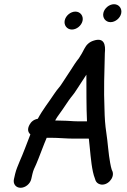

<svg xmlns="http://www.w3.org/2000/svg" viewBox="-20 -832 604 910"><path d="M470 -771C464.6 -747.7 480.5 -727 503.8 -727C526.3 -727 549.1 -745.5 554.3 -768C559.7 -791.3 543.8 -812 520.5 -812C498 -812 475.2 -793.5 470 -771ZM286.9 -736C281.5 -712.7 297.4 -692 320.8 -692C343.2 -692 366 -710.5 371.2 -733C376.6 -756.3 360.7 -777 337.4 -777C314.9 -777 292.1 -758.5 286.9 -736ZM128.1 17 133.8 -8C137.8 -25.2 143.3 -36 151.2 -53C163.2 -80.1 187.7 -148 201.3 -179H220.3C257.7 -179 293.5 -175 328.4 -175H400.4C400.2 -174.3 400.5 -174 401.2 -174L405.5 -132C410.2 -85.5 415.3 -21.7 429.8 14L432.7 23C436.5 32.3 443.6 38.5 453.9 41.5C487.7 51.3 523.9 11.9 513.4 -19L509.5 -28L505.7 -42L502.2 -59.5C494.1 -100.4 490.6 -161.2 483.9 -203C478.3 -240.1 476.1 -271.4 475.2 -317C471.3 -404.3 474.6 -488.7 476.9 -580C481.2 -620.5 473.9 -656.4 422.5 -639C403.8 -633 389.5 -620.3 379.8 -601C371.3 -584.7 365.3 -572.8 354.6 -557C339.8 -538.5 328.4 -520.5 315.4 -500L297 -472C290 -462 282.8 -451 275.4 -439C261.3 -416.1 254.8 -413.9 237.6 -388C211 -347.3 182.7 -313.1 159.1 -269C141 -265.7 127.8 -256 119.4 -240C109.8 -221.3 111.3 -206.3 124 -195C111.8 -163.8 86.5 -95.9 73.9 -69C65.3 -47.4 56.8 -29.3 51.8 -8L46.1 17C40.9 39.5 55.1 58 77.6 58C100.1 58 122.9 39.5 128.1 17ZM279 -260C266.5 -260.7 253.9 -261 241.3 -261C244.6 -267 247.9 -272.3 251 -277C268.3 -300.8 288.9 -330.4 305 -355C321.9 -379.3 327.2 -381.3 344.4 -409C360.3 -433.7 374 -453.7 389.4 -478C389.9 -404.4 388.9 -330.4 392.3 -257H347.3C324.4 -257 301.5 -260 279 -260Z"/></svg>

Font: HoneyBee
Style: BdIt
Weight: 700
Foundry: Cannot Into Space Fonts
Version: Version 0.89